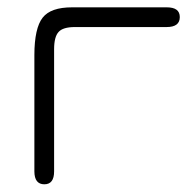

<svg xmlns="http://www.w3.org/2000/svg" viewBox="-20 -482 514 511"><path d="M423.5 -410C423.5 -410 423.5 -410 423.5 -410C423.5 -410 179 -410 179 -410C158 -410 143.5 -405.5 136 -397C128 -388.5 124 -373 124 -351C124 -351 124 -351 124 -351C124 -351 124 -26 124 -26C124 -3 115.5 8.5 98 8.5C98 8.5 98 8.5 98 8.5C80.5 8.5 71.5 -3 71.5 -26C71.5 -26 71.5 -26 71.5 -26C71.5 -26 71.5 -335.5 71.5 -335.5C71.5 -383 79 -416.5 93.5 -435C108 -453.5 134 -462.5 172 -462.5C172 -462.5 172 -462.5 172 -462.5C172 -462.5 423.5 -462.5 423.5 -462.5C447 -462.5 458.5 -454 458.5 -436.5C458.5 -436.5 458.5 -436.5 458.5 -436.5C458.5 -419 447 -410 423.5 -410Z"/></svg>

Font: Jura-Fortis-Regular
Style: Regular
Weight: 500
Designer: Daniel Johnson, Alexei Vanyashin, Mirko Velimirovic
Foundry: Daniel Johnson
Version: ""